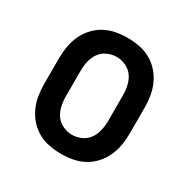

<svg xmlns="http://www.w3.org/2000/svg" viewBox="-128 -644 756 769"><g transform="rotate(30 250.0 -260.0)"><path d="M250 8Q223 8 196 3Q169 -2 145 -15Q121 -28 102.5 -48.5Q84 -69 72.5 -94Q61 -119 56.5 -146Q52 -173 52 -200V-320Q52 -347 56.5 -374Q61 -401 72.5 -426Q84 -451 102.5 -471.5Q121 -492 145 -505Q169 -518 196 -523Q223 -528 250 -528Q277 -528 304 -523Q331 -518 355 -505Q379 -492 397.5 -471.5Q416 -451 427.5 -426Q439 -401 443.5 -374Q448 -347 448 -320V-200Q448 -173 443.5 -146Q439 -119 427.5 -94Q416 -69 397.5 -48.5Q379 -28 355 -15Q331 -2 304 3Q277 8 250 8ZM250 -80Q272 -80 292.5 -89.5Q313 -99 325.5 -116.5Q338 -134 343 -156Q348 -178 348 -200V-320Q348 -342 343 -364Q338 -386 325.5 -403.5Q313 -421 292.5 -430.5Q272 -440 250 -440Q228 -440 207.5 -430.5Q187 -421 174.5 -403.5Q162 -386 157 -364Q152 -342 152 -320V-200Q152 -178 157 -156Q162 -134 174.5 -116.5Q187 -99 207.5 -89.5Q228 -80 250 -80Z"/></g></svg>

Font: Iosevka Semibold
Style: Regular
Weight: 600
Monospace: yes
Designer: Belleve Invis
Foundry: Belleve Invis
Version: Version 33.2.3; ttfautohint (v1.8.4)